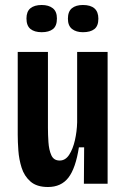

<svg xmlns="http://www.w3.org/2000/svg" viewBox="-20 -736 507 769"><path d="M172 13Q127 13 102 -9Q77 -31 66.5 -64.5Q56 -98 53.5 -133.5Q51 -169 51 -196V-528H172V-224Q172 -197 174 -166.5Q176 -136 185.5 -114.5Q195 -93 219 -93Q242 -93 257 -116Q272 -139 280 -174Q288 -209 289 -246V-528H411V0H316L317 -146H296Q283 -62 254 -24.5Q225 13 172 13ZM312 -607Q285 -607 268.5 -620Q252 -633 252 -661Q252 -690 268 -703Q284 -716 312 -716Q374 -716 374 -661Q374 -632 358 -619.5Q342 -607 312 -607ZM147 -607Q118 -607 102 -620Q86 -633 86 -662Q86 -690 102 -703Q118 -716 147 -716Q175 -716 191.5 -703Q208 -690 208 -662Q208 -632 192 -619.5Q176 -607 147 -607Z"/></svg>

Font: Bricolage Grotesque 10pt Condensed SemiBold
Style: Regular
Weight: 600
Width: 3
Designer: Mathieu Triay
Foundry: Atelier Triay
Version: Version 1.000; ttfautohint (v1.8.4.7-5d5b);gftools[0.9.32]